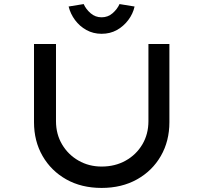

<svg xmlns="http://www.w3.org/2000/svg" viewBox="-20 -917 999 943"><path d="M479 6Q380 6 305.5 -36Q231 -78 189 -151Q147 -224 147 -317V-701H255V-322Q255 -258 285 -207.5Q315 -157 366 -128Q417 -99 479 -99Q545 -99 597 -128Q649 -157 679 -207.5Q709 -258 709 -322V-701H812V-317Q812 -224 770 -151Q728 -78 653 -36Q578 6 479 6ZM479 -751Q438 -751 404.5 -769.5Q371 -788 348.5 -818.5Q326 -849 317 -885L391 -897Q402 -872 425 -852Q448 -832 479 -832Q510 -832 533 -852Q556 -872 567 -897L641 -885Q633 -849 610 -818.5Q587 -788 554 -769.5Q521 -751 479 -751Z"/></svg>

Font: Lexend Peta
Style: Regular
Weight: 400
Designer: Bonnie Shaver-Troup, Thomas Jockin
Foundry: Lexend
Version: Version 1.007